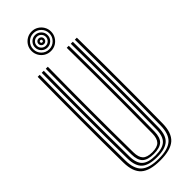

<svg xmlns="http://www.w3.org/2000/svg" viewBox="-324 -1028 1062 1062"><g transform="rotate(-45 207.0 -497.0)"><path d="M207.2 6.8Q126 6.8 90.4 -24.8Q54.8 -56.5 53.8 -129.2Q52.8 -211.4 52.2 -294.6Q51.7 -377.9 51.8 -461.9Q51.9 -545.9 52.4 -630.5Q52.9 -715.1 53.8 -800H69.6Q68.8 -719.9 68.2 -637Q67.6 -554.2 67.6 -469.6Q67.6 -385.1 68.1 -299.9Q68.6 -214.6 69.6 -129.5Q70.4 -62.6 102.9 -34.2Q135.3 -5.8 207.2 -5.8Q278.7 -5.8 311.2 -34.1Q343.6 -62.4 344.4 -129.5Q345.6 -212.3 346 -295.7Q346.4 -379.2 346.4 -463.1Q346.4 -547 345.8 -631.4Q345.2 -715.8 344.4 -800H360.2Q361.5 -687.6 362 -576.2Q362.5 -464.9 362.1 -353.4Q361.7 -241.9 360.2 -129.2Q359.2 -56.5 323.6 -24.8Q288.1 6.8 207.2 6.8ZM207.2 -18.5Q142.8 -18.5 114.5 -44.4Q86.3 -70.2 85.4 -129.7Q84.4 -213.3 83.9 -296.8Q83.4 -380.3 83.4 -464Q83.4 -547.7 84 -631.6Q84.7 -715.6 85.4 -800H101.3Q100.5 -719.2 99.9 -636Q99.2 -552.9 99.2 -468.5Q99.2 -384.1 99.8 -299.3Q100.3 -214.5 101.3 -129.8Q102.1 -76.6 126.8 -53.9Q151.4 -31.3 207.2 -31.3Q262.6 -31.3 287.3 -53.9Q311.9 -76.6 312.7 -129.8Q313.9 -212.6 314.3 -296Q314.7 -379.5 314.7 -463.4Q314.7 -547.3 314.1 -631.4Q313.5 -715.6 312.7 -800H328.5Q329.4 -715.6 330 -632Q330.6 -548.5 330.6 -465Q330.6 -381.6 330.2 -297.9Q329.8 -214.2 328.5 -129.7Q327.8 -70.2 299.5 -44.4Q271.3 -18.5 207.2 -18.5ZM207.2 -43.9Q159.9 -43.9 138.8 -63.9Q117.7 -83.8 117.1 -130.1Q115.6 -241.7 115.2 -353Q114.8 -464.2 115.4 -575.9Q116 -687.5 117.1 -800H133Q132.2 -719.7 131.5 -636.6Q130.9 -553.5 130.9 -469Q130.9 -384.6 131.4 -299.5Q132 -214.5 133 -130.3Q133.5 -91.6 150.3 -74.1Q167.1 -56.6 207.2 -56.6Q247 -56.6 263.7 -74.1Q280.5 -91.6 281 -130.3Q282.5 -241.6 282.9 -352.8Q283.3 -464 282.8 -575.8Q282.3 -687.6 281 -800H296.9Q297.7 -715.5 298.3 -631.9Q298.9 -548.2 298.9 -464.8Q298.9 -381.4 298.5 -298Q298.1 -214.5 296.9 -130.1Q296.3 -83.4 275.1 -63.6Q253.9 -43.9 207.2 -43.9ZM207.2 -848.6Q186.2 -848.6 168.8 -858.8Q151.4 -869.1 141.1 -886.6Q130.8 -904 130.8 -924.9Q130.8 -946.1 141.1 -963.4Q151.4 -980.7 168.8 -991Q186.2 -1001.3 207.2 -1001.3Q228.4 -1001.3 245.7 -991Q262.9 -980.7 273.2 -963.4Q283.5 -946.1 283.5 -924.9Q283.5 -904 273.2 -886.6Q262.9 -869.1 245.7 -858.8Q228.4 -848.6 207.2 -848.6ZM207.2 -862.3Q233.3 -862.3 251.5 -880.6Q269.8 -898.9 269.8 -924.9Q269.8 -951 251.5 -969.3Q233.3 -987.6 207.2 -987.6Q181.1 -987.6 162.8 -969.3Q144.5 -951 144.5 -924.9Q144.5 -898.9 162.8 -880.6Q181.1 -862.3 207.2 -862.3ZM207.2 -876Q186.8 -876 172.5 -890.2Q158.2 -904.5 158.2 -924.9Q158.2 -945.3 172.5 -959.6Q186.8 -973.9 207.2 -973.9Q227.5 -973.9 241.8 -959.6Q256.1 -945.3 256.1 -924.9Q256.1 -904.5 241.8 -890.2Q227.5 -876 207.2 -876ZM207.2 -889.7Q221.8 -889.7 232.1 -900.1Q242.4 -910.5 242.4 -924.9Q242.4 -939.5 232.1 -949.9Q221.8 -960.2 207.2 -960.2Q192.8 -960.2 182.3 -949.9Q171.9 -939.5 171.9 -924.9Q171.9 -910.5 182.3 -900.1Q192.8 -889.7 207.2 -889.7ZM207.2 -903.4Q198.2 -903.4 191.9 -909.7Q185.6 -916 185.6 -925.1Q185.6 -934.1 191.9 -940.3Q198.2 -946.5 207.4 -946.5Q216.3 -946.5 222.5 -940.3Q228.7 -934.1 228.7 -924.9Q228.7 -916 222.5 -909.7Q216.3 -903.4 207.2 -903.4ZM207.2 -916.7Q215.4 -916.7 215.4 -924.9Q215.4 -933.1 207.2 -933.1Q199 -933.1 199 -924.9Q199 -916.7 207.2 -916.7Z"/></g></svg>

Font: Big Shoulders Inline Text Thin
Style: Regular
Weight: 100
Designer: Patric King
Foundry: XO Type Co
Version: Version 2.002